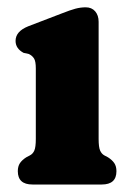

<svg xmlns="http://www.w3.org/2000/svg" viewBox="-20 -492 346 512"><path d="M243 -434V-121.5Q243 -99.5 247 -90.5Q251 -81.5 258.5 -77.5L268 -72.5Q279 -65.5 284.8 -57Q290.5 -48.5 290.5 -35.5Q290.5 0 251.5 0H66.5Q27.5 0 27.5 -35.5Q27.5 -48.5 33.2 -57Q39 -65.5 50 -72.5L59.5 -77.5Q67.5 -81.5 71.5 -90.5Q75.5 -99.5 75.5 -121.5V-309.5Q75.5 -328.5 70.8 -336Q66 -343.5 57 -348L43 -351Q21.5 -362.5 21.5 -383Q21.5 -408.5 55.5 -422L145.5 -456.5Q167 -465 181 -468.8Q195 -472.5 208.5 -472.5Q224.5 -472.5 233.8 -461.8Q243 -451 243 -434Z"/></svg>

Font: Fraunces 72pt SuperSoft
Style: Bold
Weight: 700
Version: Version 1.000;[0bf87f6ff]